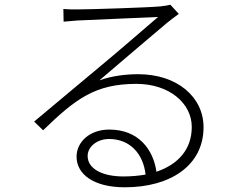

<svg xmlns="http://www.w3.org/2000/svg" viewBox="-20 -760 1040 815"><path d="M598 -19C569 -14 538 -11 504 -11C415 -11 352 -43 352 -98C352 -138 393 -170 443 -170C532 -170 588 -107 598 -19ZM249 -722 250 -668C271 -670 288 -671 308 -673C360 -675 596 -686 651 -688C599 -643 462 -525 406 -479C348 -430 215 -320 125 -244L163 -207C301 -341 385 -404 559 -404C697 -404 794 -323 794 -221C794 -126 736 -62 644 -31C631 -124 569 -210 444 -210C359 -210 305 -156 305 -95C305 -22 375 35 510 35C704 35 844 -58 844 -220C844 -349 731 -445 567 -445C514 -445 455 -438 402 -419C488 -492 643 -625 689 -663C706 -677 724 -690 739 -701L703 -740C693 -737 685 -736 662 -733C611 -728 359 -720 308 -720C292 -720 268 -720 249 -722Z"/></svg>

Font: Noto Sans KR Light
Style: Regular
Weight: 300
Designer: Ryoko NISHIZUKA 西塚涼子 (kana, bopomofo & ideographs); Paul D. Hunt (Latin, Greek & Cyrillic); Sandoll Communications 산돌커뮤니
Foundry: Adobe
Version: Version 2.004;hotconv 1.0.118;makeotfexe 2.5.65603